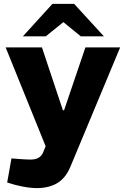

<svg xmlns="http://www.w3.org/2000/svg" viewBox="-20 -760 648 989"><path d="M169 209Q148 209 120 205Q92 201 57 192L17 180L39 56L77 59Q94 60 109 61Q124 62 136 62Q163 62 179 52.5Q195 43 203 23L215 -7L9 -516H196L304 -192H310L420 -516H599L343 98Q318 158 274.5 183.5Q231 209 169 209ZM396 -573 282 -666 250 -740H362L515 -573ZM98 -573 250 -740H362L331 -666L216 -573Z"/></svg>

Font: REM
Style: Bold
Weight: 700
Designer: Octavio Pardo
Foundry: Ashler Design
Version: Version 1.005;gftools[0.9.28]